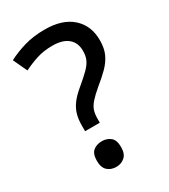

<svg xmlns="http://www.w3.org/2000/svg" viewBox="-182 -812 806 915"><g transform="rotate(-30 221.0 -355.0)"><path d="M139 -237Q139 -274 147 -301Q155 -328 173.5 -352.5Q192 -377 225 -404Q262 -435 283 -456Q304 -477 313 -497Q322 -517 322 -545Q322 -590 292.5 -614.5Q263 -639 207 -639Q159 -639 120.5 -626.5Q82 -614 46 -596L10 -673Q52 -695 102 -709.5Q152 -724 214 -724Q311 -724 364 -676.5Q417 -629 417 -549Q417 -504 402.5 -473Q388 -442 361.5 -415.5Q335 -389 299 -360Q267 -333 249.5 -313Q232 -293 226 -274Q220 -255 220 -227V-208H139ZM117 -57Q117 -96 136 -111.5Q155 -127 184 -127Q211 -127 230.5 -111.5Q250 -96 250 -57Q250 -20 230.5 -3Q211 14 184 14Q155 14 136 -3Q117 -20 117 -57Z"/></g></svg>

Font: Noto Sans New Tai Lue Medium
Style: Regular
Weight: 500
Version: Version 2.003